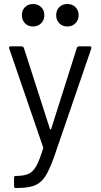

<svg xmlns="http://www.w3.org/2000/svg" viewBox="-20 -737 501 957"><path d="M50 190V150Q50 140 57 140H64Q103 139 124.5 128.5Q146 118 161.5 89.5Q177 61 195 3Q197 -1 195 -3L26 -495L25 -499Q25 -506 34 -506H87Q96 -506 99 -498L229 -94Q230 -92 232 -92Q234 -92 235 -94L363 -498Q366 -506 375 -506H427Q438 -506 435 -495L250 44Q226 111 205 143Q184 175 152.5 187.5Q121 200 64 200H57Q50 200 50 190ZM260 -661Q260 -686 275.5 -701.5Q291 -717 316 -717Q340 -717 356 -701.5Q372 -686 372 -661Q372 -637 356 -621Q340 -605 316 -605Q291 -605 275.5 -621Q260 -637 260 -661ZM89 -661Q89 -686 104.5 -701.5Q120 -717 145 -717Q169 -717 185 -701.5Q201 -686 201 -661Q201 -637 185 -621Q169 -605 145 -605Q120 -605 104.5 -621Q89 -637 89 -661Z"/></svg>

Font: Amber EN
Style: Regular
Weight: 400
Designer: Jeremy Tribby
Foundry: Tribby Type Co.
Version: Version 1.403 November 24, 2021